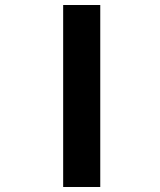

<svg xmlns="http://www.w3.org/2000/svg" viewBox="-20 -687 640 766"><path d="M232 -667H380V59H232Z"/></svg>

Font: Bakbak One
Style: Regular
Weight: 400
Designer: Saumya Kishore and Sanchit Sawaria
Foundry: A Good Feeling
Version: Version 1.003; ttfautohint (v1.8.3)